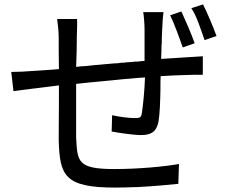

<svg xmlns="http://www.w3.org/2000/svg" viewBox="-20 -814 1040 870"><path d="M961 -651C946 -692 919 -757 900 -794L847 -777C872 -740 891 -677 907 -632L961 -651ZM862 -618C848 -659 819 -725 802 -762L751 -745C770 -706 793 -642 808 -599L862 -618ZM788 19 791 -71C726 -59 606 -48 498 -48C329 -48 331 -83 325 -191C325 -209 325 -239 325 -276V-302C325 -342 325 -388 325 -434C341 -436 357 -437 373 -439L382 -440C417 -443 452 -447 487 -450L497 -451C522 -454 548 -456 573 -458L583 -459C601 -461 619 -462 637 -463C635 -401 628 -336 623 -303C620 -280 613 -279 589 -279C566 -279 522 -284 488 -292L486 -218C513 -213 583 -202 619 -202C665 -202 689 -217 698 -262C704 -296 706 -352 707 -409V-420C707 -437 707 -453 708 -469C752 -472 788 -473 818 -474C843 -475 883 -476 899 -475V-559C872 -557 844 -556 819 -554C788 -552 750 -550 710 -547C711 -567 712 -588 712 -609L713 -619V-634C714 -651 714 -667 715 -683C716 -706 718 -742 721 -759H629C632 -742 635 -703 635 -681V-538L624 -537C621 -537 618 -537 614 -536L604 -535C601 -535 597 -535 594 -535L584 -534C575 -533 567 -532 558 -532L548 -531L543 -530H533L523 -529C522 -529 520 -528 518 -528L508 -527H498C495 -526 492 -526 488 -526L478 -525C470 -524 462 -524 454 -523L444 -522L434 -521C416 -520 399 -518 381 -516L372 -515C368 -515 365 -515 362 -514H353C343 -513 334 -512 325 -511C327 -559 328 -601 328 -633V-644C328 -674 331 -706 329 -728H239C243 -698 246 -670 246 -640V-636C246 -635 246 -634 246 -633V-627C246 -603 246 -556 247 -501C196 -496 161 -495 136 -493C100 -490 62 -488 31 -488L41 -401C56 -403 75 -405 94 -408L104 -409C118 -411 131 -413 143 -414C169 -417 205 -422 247 -427V-384V-378V-361C247 -284 246 -213 246 -179C251 -20 270 36 502 36C530 36 559 35 588 34H599C672 30 743 24 788 19Z"/></svg>

Font: Glow Sans SC Normal Book
Style: Regular
Weight: 500
Designer: Ryoko NISHIZUKA (kana, bopomofo & ideographs); Paul D. Hunt (Latin, Greek & Cyrillic); Sandoll Communications, Soo-young
Version: Version 0.93